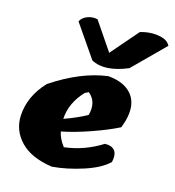

<svg xmlns="http://www.w3.org/2000/svg" viewBox="-124 -974 982 1078"><g transform="rotate(15 366.5 -434.5)"><path d="M451 -573Q528 -567 572 -530Q653 -461 596 -315Q536 -284 441.5 -251Q347 -218 274 -204Q281 -165 313 -123Q430 -137 531 -201Q569 -203 587.5 -182Q606 -161 596 -113Q550 -68 456 -37.5Q362 -7 276 0Q152 -18 91 -82Q30 -146 34 -232Q40 -347 129 -441Q297 -553 451 -573ZM369 -458 348 -448Q274 -370 269 -276Q342 -302 401 -334Q423 -413 369 -458ZM733 -825 554 -647Q422 -592 342 -635L210 -827Q221 -850 250 -861.5Q279 -873 310 -866L422 -701L558 -858Q622 -877 680 -863Q718 -854 733 -825Z"/></g></svg>

Font: Tillana ExtraBold
Style: Regular
Weight: 800
Designer: Lipi Raval (Devanagari, Latin), Jonny Pinhorn (Latin)
Foundry: Indian Type Foundry
Version: Version 2.003;PS 1.0;hotconv 1.0.79;makeotf.lib2.5.61930; tt